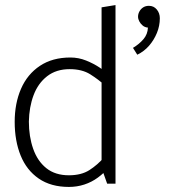

<svg xmlns="http://www.w3.org/2000/svg" viewBox="-20 -725 681 758"><path d="M568 -702Q555 -702 545.5 -696Q536 -690 530.5 -680Q525 -670 525 -659Q525 -650 530 -640.5Q535 -631 543.5 -624Q552 -617 564 -616Q563 -590 546.5 -570.5Q530 -551 505 -536L522 -509Q549 -522 568.5 -544.5Q588 -567 599.5 -595Q611 -623 611 -653Q611 -673 599 -687.5Q587 -702 568 -702ZM381 -62 403 0H436V-705L381 -696ZM391 -104Q365 -74 333 -53.5Q301 -33 252 -33Q198 -33 163 -61Q128 -89 111 -137.5Q94 -186 94 -245Q95 -302 112.5 -349Q130 -396 166 -424Q202 -452 255 -452Q304 -452 336.5 -431.5Q369 -411 394 -388L414 -424Q399 -441 374.5 -457.5Q350 -474 320 -486Q290 -498 258 -498Q187 -498 137.5 -465Q88 -432 63 -374.5Q38 -317 38 -244Q38 -169 61.5 -111Q85 -53 133 -20Q181 13 252 13Q284 13 313 3.5Q342 -6 366.5 -24Q391 -42 411 -65Z"/></svg>

Font: Catamaran ExtraLight
Style: Regular
Weight: 250
Designer: Pria Ravichandran
Version: Version 2.000